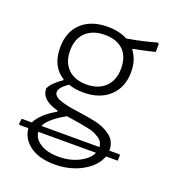

<svg xmlns="http://www.w3.org/2000/svg" viewBox="-123 -563 757 848"><g transform="rotate(20 255.0 -139.0)"><path d="M25 81 21 77 24 52H72Q93 8 161 -31V-36Q80 -57 80 -111Q93 -140 139 -171V-175Q76 -213 76 -302Q76 -376 121 -418Q166 -460 244 -460Q297 -460 337 -439Q417 -453 474 -470L480 -466V-428Q438 -417 380 -406L378 -403Q408 -364 408 -307Q408 -235 362.5 -192.5Q317 -150 239 -150Q202 -150 169 -161Q129 -133 129 -113Q129 -92 160.5 -81Q192 -70 237.5 -64Q283 -58 328 -49Q373 -40 404.5 -16Q436 8 436 48V52H485L487 56L486 81H431Q414 129 357.5 160.5Q301 192 229 192Q157 192 114 161.5Q71 131 66 81ZM240 -188Q296 -188 328.5 -219.5Q361 -251 361 -307Q361 -362 330.5 -392Q300 -422 244 -422Q187 -422 154.5 -391Q122 -360 122 -304Q122 -250 153.5 -219Q185 -188 240 -188ZM117 52H390Q389 40 383.5 30Q378 20 366 12.5Q354 5 343.5 0Q333 -5 313 -9Q293 -13 280.5 -15.5Q268 -18 243.5 -21.5Q219 -25 208 -27Q132 16 117 52ZM234 154Q287 154 328.5 133Q370 112 384 81H113Q115 112 147.5 133Q180 154 234 154Z"/></g></svg>

Font: Alegreya Sans Light
Style: Regular
Weight: 300
Designer: Juan Pablo del Peral
Foundry: Huerta Tipografica
Version: Version 2.007